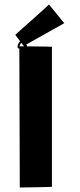

<svg xmlns="http://www.w3.org/2000/svg" viewBox="-20 -1007 354 854"><path d="M93 -777C93 -768 92 -761 92 -752V-736C92 -725 93 -675 102 -676C110 -677 105 -692 104 -700C103 -712 101 -724 101 -736V-752C101 -761 102 -768 102 -777C102 -782 101 -798 100 -802C99 -811 91 -812 88 -804L266 -904C266 -903 198 -987 198 -987C199 -986 47 -852 48 -852C49 -852 91 -794 92 -794C92 -789 93 -781 93 -777ZM211 -799C210 -800 68 -801 67 -801C67 -808 74 -815 78 -820C81 -824 94 -833 90 -838C86 -844 80 -835 77 -832C69 -824 58 -813 58 -798C58 -795 61 -789 66 -792L68 -173C69 -173 211 -175 211 -176Z"/></svg>

Font: Hussar Wojna
Style: 3
Weight: 400
Designer: Robert Jablonski
Foundry: Cannot Into Space Fonts
Version: Version 1.01